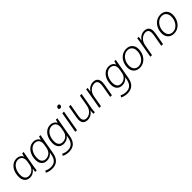

<svg xmlns="http://www.w3.org/2000/svg" viewBox="390 -2390 4301 4301"><g transform="rotate(-45 2540.5 -239.5)"><path d="M35 -183Q35 -277 67.5 -351.5Q100 -426 158 -468Q216 -510 291 -510Q342 -510 382 -486.5Q422 -463 438 -421H440L463 -500H507L440 -122Q426 -39 422 0H374Q379 -40 387 -88H385Q354 -43 307 -16.5Q260 10 208 10Q126 10 80.5 -41.5Q35 -93 35 -183ZM400 -200 415 -283Q419 -304 419 -330Q419 -394 385.5 -430Q352 -466 291 -466Q234 -466 188 -429.5Q142 -393 115.5 -329.5Q89 -266 89 -188Q89 -116 121.5 -75.5Q154 -35 212 -35Q282 -35 334.5 -81Q387 -127 400 -200Z M1041 -500 955 -14Q935 101 871 161Q807 221 700 221Q653 221 609 211Q565 201 531 181L557 139Q594 158 627 166.5Q660 175 701 175Q788 175 838 126.5Q888 78 905 -21L915 -76Q885 -35 840.5 -12.5Q796 10 743 10Q662 10 615.5 -40.5Q569 -91 569 -181Q569 -275 601.5 -350Q634 -425 692.5 -467.5Q751 -510 825 -510Q876 -510 915.5 -486Q955 -462 971 -421H973L997 -500ZM953 -330Q953 -393 919 -429.5Q885 -466 825 -466Q769 -466 722.5 -429.5Q676 -393 649.5 -329Q623 -265 623 -187Q623 -115 656 -75Q689 -35 749 -35Q820 -35 870.5 -79.5Q921 -124 934 -200L949 -284Q953 -305 953 -330Z M1575 -500 1489 -14Q1469 101 1405 161Q1341 221 1234 221Q1187 221 1143 211Q1099 201 1065 181L1091 139Q1128 158 1161 166.5Q1194 175 1235 175Q1322 175 1372 126.5Q1422 78 1439 -21L1449 -76Q1419 -35 1374.5 -12.5Q1330 10 1277 10Q1196 10 1149.5 -40.5Q1103 -91 1103 -181Q1103 -275 1135.5 -350Q1168 -425 1226.5 -467.5Q1285 -510 1359 -510Q1410 -510 1449.5 -486Q1489 -462 1505 -421H1507L1531 -500ZM1487 -330Q1487 -393 1453 -429.5Q1419 -466 1359 -466Q1303 -466 1256.5 -429.5Q1210 -393 1183.5 -329Q1157 -265 1157 -187Q1157 -115 1190 -75Q1223 -35 1283 -35Q1354 -35 1404.5 -79.5Q1455 -124 1468 -200L1483 -284Q1487 -305 1487 -330Z M1740 -644Q1740 -667 1756 -683.5Q1772 -700 1794 -700Q1811 -700 1822 -690Q1833 -680 1833 -664Q1833 -640 1817.5 -624Q1802 -608 1779 -608Q1762 -608 1751 -618Q1740 -628 1740 -644ZM1733 -500H1786L1698 0H1645Z M1886 -140Q1886 -169 1892 -205L1944 -500H1998L1945 -202Q1940 -169 1940 -147Q1940 -35 2044 -35Q2090 -35 2132.5 -60Q2175 -85 2204.5 -128.5Q2234 -172 2243 -226L2291 -500H2345L2273 -95Q2265 -41 2266 0H2218Q2218 -50 2225 -98H2222Q2188 -46 2138.5 -18Q2089 10 2033 10Q1961 10 1923.5 -28Q1886 -66 1886 -140Z M2470 -378Q2486 -460 2488 -500H2536Q2531 -447 2521 -399H2525Q2556 -451 2606.5 -480.5Q2657 -510 2713 -510Q2786 -510 2824 -470.5Q2862 -431 2862 -354Q2862 -328 2855 -284L2805 0H2751L2801 -285Q2807 -323 2807 -352Q2807 -409 2782.5 -437Q2758 -465 2708 -465Q2661 -465 2618 -440Q2575 -415 2545 -371.5Q2515 -328 2505 -273L2457 0H2404Z M3426 -500 3340 -14Q3320 101 3256 161Q3192 221 3085 221Q3038 221 2994 211Q2950 201 2916 181L2942 139Q2979 158 3012 166.5Q3045 175 3086 175Q3173 175 3223 126.5Q3273 78 3290 -21L3300 -76Q3270 -35 3225.5 -12.5Q3181 10 3128 10Q3047 10 3000.5 -40.5Q2954 -91 2954 -181Q2954 -275 2986.5 -350Q3019 -425 3077.5 -467.5Q3136 -510 3210 -510Q3261 -510 3300.5 -486Q3340 -462 3356 -421H3358L3382 -500ZM3338 -330Q3338 -393 3304 -429.5Q3270 -466 3210 -466Q3154 -466 3107.5 -429.5Q3061 -393 3034.5 -329Q3008 -265 3008 -187Q3008 -115 3041 -75Q3074 -35 3134 -35Q3205 -35 3255.5 -79.5Q3306 -124 3319 -200L3334 -284Q3338 -305 3338 -330Z M3487 -190Q3487 -279 3523 -352.5Q3559 -426 3622.5 -468Q3686 -510 3764 -510Q3854 -510 3907.5 -455.5Q3961 -401 3961 -310Q3961 -221 3925 -148Q3889 -75 3826 -32.5Q3763 10 3685 10Q3594 10 3540.5 -44.5Q3487 -99 3487 -190ZM3907 -305Q3907 -379 3868 -422.5Q3829 -466 3762 -466Q3702 -466 3651.5 -429.5Q3601 -393 3571.5 -331Q3542 -269 3542 -195Q3542 -121 3580.5 -77.5Q3619 -34 3686 -34Q3746 -34 3797 -70.5Q3848 -107 3877.5 -169Q3907 -231 3907 -305Z M4089 -378Q4105 -460 4107 -500H4155Q4150 -447 4140 -399H4144Q4175 -451 4225.5 -480.5Q4276 -510 4332 -510Q4405 -510 4443 -470.5Q4481 -431 4481 -354Q4481 -328 4474 -284L4424 0H4370L4420 -285Q4426 -323 4426 -352Q4426 -409 4401.5 -437Q4377 -465 4327 -465Q4280 -465 4237 -440Q4194 -415 4164 -371.5Q4134 -328 4124 -273L4076 0H4023Z M4572 -190Q4572 -279 4608 -352.5Q4644 -426 4707.5 -468Q4771 -510 4849 -510Q4939 -510 4992.5 -455.5Q5046 -401 5046 -310Q5046 -221 5010 -148Q4974 -75 4911 -32.5Q4848 10 4770 10Q4679 10 4625.5 -44.5Q4572 -99 4572 -190ZM4992 -305Q4992 -379 4953 -422.5Q4914 -466 4847 -466Q4787 -466 4736.5 -429.5Q4686 -393 4656.5 -331Q4627 -269 4627 -195Q4627 -121 4665.5 -77.5Q4704 -34 4771 -34Q4831 -34 4882 -70.5Q4933 -107 4962.5 -169Q4992 -231 4992 -305Z"/></g></svg>

Font: Sarabun ExtraLight
Style: Italic
Weight: 275
Italic angle: -10°
Designer: Suppakit Chalermlarp | Katatrad Co.,Ltd.
Foundry: Cadson Demak Co.,Ltd.
Version: Version 1.000; ttfautohint (v1.6)